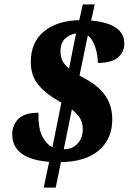

<svg xmlns="http://www.w3.org/2000/svg" viewBox="-20 -780 589 879"><path d="M205 -39Q119 -46 77.5 -78Q36 -110 36 -164Q36 -208 64.5 -236Q93 -264 156 -264Q155 -193 173 -157Q191 -121 220 -106L261 -310Q191 -349 156 -391Q121 -433 121 -496Q121 -586 180.5 -635.5Q240 -685 343 -688L359 -760H414L397 -686Q474 -679 511.5 -652.5Q549 -626 549 -582Q550 -543 521 -517.5Q492 -492 428 -492Q428 -528 416 -564.5Q404 -601 382 -618L344 -434L371 -419Q434 -385 464 -339.5Q494 -294 494 -233Q494 -144 432.5 -91.5Q371 -39 259 -38L235 79H180ZM328 -627Q301 -623 279 -604Q257 -585 257 -545Q257 -518 267 -500Q277 -482 296 -466ZM272 -97Q309 -96 334 -121.5Q359 -147 359 -189Q359 -212 349.5 -233Q340 -254 309 -279Z"/></svg>

Font: Noto Serif SemiCondensed ExtraBold
Style: Italic
Weight: 800
Width: 4
Italic angle: -12°
Designer: Monotype Design Team
Foundry: Monotype Imaging Inc.
Version: Version 2.014; ttfautohint (v1.8.4.7-5d5b)